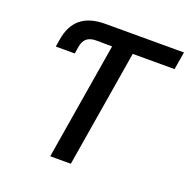

<svg xmlns="http://www.w3.org/2000/svg" viewBox="-129 -852 960 975"><g transform="rotate(20 351.0 -364.0)"><path d="M80.1 -533.2 86.9 -574.2Q99.1 -650.4 146 -689Q192.9 -727.5 277.3 -727.5H318.8L303.2 -632.3H262.2Q229.5 -632.3 211.7 -617.2Q193.8 -602.1 188.5 -569.8L182.6 -533.2ZM302.7 -631.8 318.8 -727.5H702.1L686 -631.8H460L355.5 0H244.1L348.6 -631.8Z"/></g></svg>

Font: Inter 16pt Medium
Style: Italic
Weight: 500
Italic angle: -9.3988°
Version: Version 4.001;git-66647c0bb